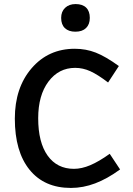

<svg xmlns="http://www.w3.org/2000/svg" viewBox="-20 -910 654 945"><path d="M329 15Q198 15 125.5 -74.5Q53 -164 53 -326Q53 -478 135.5 -574Q218 -670 348 -670Q403 -670 451.5 -651Q500 -632 565 -585L512 -504Q461 -543 424.5 -559.5Q388 -576 350 -576Q269 -576 218.5 -508.5Q168 -441 168 -328Q168 -209 214.5 -144Q261 -79 344 -79Q382 -79 424.5 -97Q467 -115 520 -153L571 -76Q508 -30 448.5 -7.5Q389 15 329 15ZM422 -822Q422 -790 403.5 -772Q385 -754 351 -754Q318 -754 299.5 -771.5Q281 -789 281 -822Q281 -853 300.5 -871.5Q320 -890 352 -890Q386 -890 404 -872.5Q422 -855 422 -822Z"/></svg>

Font: Intel One Mono Medium
Style: Regular
Weight: 500
Monospace: yes
Designer: Fred Shallcrass
Foundry: Frere-Jones Type LLC
Version: Version 1.400;hotconv 1.1.0;makeotfexe 2.6.0;FJTRelease1.4